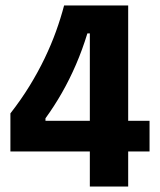

<svg xmlns="http://www.w3.org/2000/svg" viewBox="-20 -681 585 701"><path d="M18 -128V-267Q57 -317 88 -367.5Q119 -418 143 -468Q167 -518 184.5 -566.5Q202 -615 214 -661H448V0H308V-559H299Q281 -500 257.5 -445.5Q234 -391 206 -342Q178 -293 146 -249V-240H526V-128Z"/></svg>

Font: Bricolage Grotesque 24pt SemiCondensed
Style: Bold
Weight: 700
Width: 4
Designer: Mathieu Triay
Foundry: Atelier Triay
Version: Version 1.001;gftools[0.9.33.dev8+g029e19f]